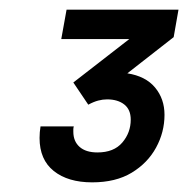

<svg xmlns="http://www.w3.org/2000/svg" viewBox="-20 -720 390 398"><path d="M171 -342Q121 -342 91.5 -365.5Q62 -389 62 -434Q62 -440 62.5 -446Q63 -452 64 -458H133Q132 -455 132 -452Q132 -449 132 -447Q132 -427 145 -415.5Q158 -404 182 -404Q216 -404 233.5 -424.5Q251 -445 251 -472Q251 -493 237.5 -503.5Q224 -514 202 -514Q193 -514 183.5 -511.5Q174 -509 163 -503L132 -549L248 -639H107L118 -700H350L340 -643L244 -568Q282 -562 301.5 -538.5Q321 -515 321 -482Q321 -446 303.5 -414Q286 -382 253 -362Q220 -342 171 -342Z"/></svg>

Font: Rethink Sans Medium
Style: Italic
Weight: 500
Italic angle: -10°
Designer: The Rethink Sans project authors (Hans Thiessen). DM Sans designed by Colophon Foundry.
Foundry: Rethink Communications LLC
Version: Version 1.001